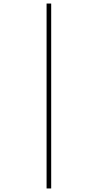

<svg xmlns="http://www.w3.org/2000/svg" viewBox="-20 -820 552 1084"><path d="M243 244H269V-800H243Z"/></svg>

Font: Noto Sans Malayalam Condensed Thin
Style: Regular
Weight: 100
Width: 3
Designer: Jelle Bosma - Monotype Design Team
Foundry: Monotype Imaging Inc.
Version: Version 2.104